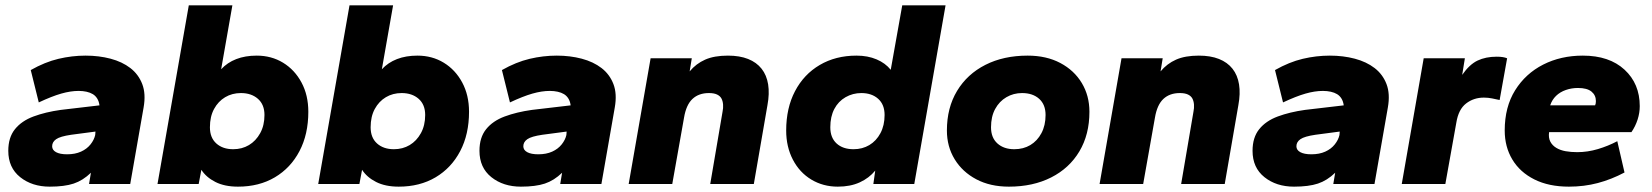

<svg xmlns="http://www.w3.org/2000/svg" viewBox="-20 -688 6179 718"><path d="M166 10Q100 10 55.5 -25.5Q11 -61 11 -124Q11 -174 36 -205Q61 -236 105.5 -252.5Q150 -269 207 -277L352 -294Q350 -309 343.5 -319.5Q337 -330 327 -336Q317 -342 303.5 -345Q290 -348 274 -348Q244 -348 209 -338Q174 -328 125 -305L95 -426Q148 -456 198.5 -468Q249 -480 300 -480Q350 -480 393.5 -468.5Q437 -457 467.5 -433.5Q498 -410 512 -373.5Q526 -337 517 -286L467 0H313L320 -42Q290 -13 255.5 -1.5Q221 10 166 10ZM231 -111Q261 -111 283 -121Q305 -131 318.5 -148Q332 -165 336 -183L337 -196L246 -184Q205 -178 190 -167.5Q175 -157 175 -141Q175 -127 189.5 -119Q204 -111 231 -111Z M870 10Q820 10 785.5 -7.5Q751 -25 733 -53L723 0H569L686 -668H849L807 -429Q830 -454 863.5 -467Q897 -480 940 -480Q995 -480 1038.5 -453.5Q1082 -427 1107.5 -379.5Q1133 -332 1133 -270Q1133 -186 1100 -123Q1067 -60 1008 -25Q949 10 870 10ZM852 -130Q885 -130 911 -145.5Q937 -161 953 -190Q969 -219 969 -258Q969 -297 944.5 -318.5Q920 -340 881 -340Q848 -340 822 -324.5Q796 -309 780.5 -280.5Q765 -252 765 -212Q765 -173 789 -151.5Q813 -130 852 -130Z M1471 10Q1421 10 1386.5 -7.5Q1352 -25 1334 -53L1324 0H1170L1287 -668H1450L1408 -429Q1431 -454 1464.5 -467Q1498 -480 1541 -480Q1596 -480 1639.5 -453.5Q1683 -427 1708.5 -379.5Q1734 -332 1734 -270Q1734 -186 1701 -123Q1668 -60 1609 -25Q1550 10 1471 10ZM1453 -130Q1486 -130 1512 -145.5Q1538 -161 1554 -190Q1570 -219 1570 -258Q1570 -297 1545.5 -318.5Q1521 -340 1482 -340Q1449 -340 1423 -324.5Q1397 -309 1381.5 -280.5Q1366 -252 1366 -212Q1366 -173 1390 -151.5Q1414 -130 1453 -130Z M1928 10Q1862 10 1817.5 -25.5Q1773 -61 1773 -124Q1773 -174 1798 -205Q1823 -236 1867.5 -252.5Q1912 -269 1969 -277L2114 -294Q2112 -309 2105.5 -319.5Q2099 -330 2089 -336Q2079 -342 2065.5 -345Q2052 -348 2036 -348Q2006 -348 1971 -338Q1936 -328 1887 -305L1857 -426Q1910 -456 1960.5 -468Q2011 -480 2062 -480Q2112 -480 2155.5 -468.5Q2199 -457 2229.5 -433.5Q2260 -410 2274 -373.5Q2288 -337 2279 -286L2229 0H2075L2082 -42Q2052 -13 2017.5 -1.5Q1983 10 1928 10ZM1993 -111Q2023 -111 2045 -121Q2067 -131 2080.5 -148Q2094 -165 2098 -183L2099 -196L2008 -184Q1967 -178 1952 -167.5Q1937 -157 1937 -141Q1937 -127 1951.5 -119Q1966 -111 1993 -111Z M2331 0 2413 -470H2567L2559 -421Q2583 -450 2617 -465Q2651 -480 2702 -480Q2746 -480 2777.5 -467.5Q2809 -455 2828 -431Q2847 -407 2852.5 -372.5Q2858 -338 2850 -295L2799 0H2636L2682 -270Q2685 -284 2684 -297Q2683 -310 2678 -319.5Q2673 -329 2661.5 -334.5Q2650 -340 2631 -340Q2593 -340 2569.5 -318Q2546 -296 2538 -248L2494 0Z M3113 10Q3058 10 3014 -16.5Q2970 -43 2945 -91Q2920 -139 2920 -200Q2920 -284 2953 -347Q2986 -410 3045.5 -445Q3105 -480 3183 -480Q3225 -480 3258 -466Q3291 -452 3311 -427L3354 -668H3516L3399 0H3246L3253 -50Q3230 -22 3195 -6Q3160 10 3113 10ZM3172 -130Q3205 -130 3231 -145.5Q3257 -161 3272.5 -190Q3288 -219 3288 -258Q3288 -297 3264 -318.5Q3240 -340 3201 -340Q3169 -340 3142 -324.5Q3115 -309 3100 -280.5Q3085 -252 3085 -212Q3085 -173 3108.5 -151.5Q3132 -130 3172 -130Z M3753 10Q3683 10 3631 -17.5Q3579 -45 3550 -92.5Q3521 -140 3521 -200Q3521 -285 3559 -348Q3597 -411 3665 -445.5Q3733 -480 3823 -480Q3893 -480 3945 -452.5Q3997 -425 4025.5 -377.5Q4054 -330 4054 -270Q4054 -185 4016.5 -122Q3979 -59 3911 -24.5Q3843 10 3753 10ZM3773 -130Q3807 -130 3833 -145.5Q3859 -161 3874.5 -190Q3890 -219 3890 -258Q3890 -297 3866 -318.5Q3842 -340 3802 -340Q3770 -340 3743.5 -324.5Q3717 -309 3701.5 -280.5Q3686 -252 3686 -212Q3686 -173 3710 -151.5Q3734 -130 3773 -130Z M4092 0 4174 -470H4328L4320 -421Q4344 -450 4378 -465Q4412 -480 4463 -480Q4507 -480 4538.5 -467.5Q4570 -455 4589 -431Q4608 -407 4613.5 -372.5Q4619 -338 4611 -295L4560 0H4397L4443 -270Q4446 -284 4445 -297Q4444 -310 4439 -319.5Q4434 -329 4422.5 -334.5Q4411 -340 4392 -340Q4354 -340 4330.5 -318Q4307 -296 4299 -248L4255 0Z M4819 10Q4753 10 4708.5 -25.5Q4664 -61 4664 -124Q4664 -174 4689 -205Q4714 -236 4758.5 -252.5Q4803 -269 4860 -277L5005 -294Q5003 -309 4996.5 -319.5Q4990 -330 4980 -336Q4970 -342 4956.5 -345Q4943 -348 4927 -348Q4897 -348 4862 -338Q4827 -328 4778 -305L4748 -426Q4801 -456 4851.5 -468Q4902 -480 4953 -480Q5003 -480 5046.5 -468.5Q5090 -457 5120.5 -433.5Q5151 -410 5165 -373.5Q5179 -337 5170 -286L5120 0H4966L4973 -42Q4943 -13 4908.5 -1.5Q4874 10 4819 10ZM4884 -111Q4914 -111 4936 -121Q4958 -131 4971.5 -148Q4985 -165 4989 -183L4990 -196L4899 -184Q4858 -178 4843 -167.5Q4828 -157 4828 -141Q4828 -127 4842.5 -119Q4857 -111 4884 -111Z M5222 0 5304 -470H5458L5448 -408Q5475 -447 5505.5 -461.5Q5536 -476 5577 -476Q5590 -476 5599.5 -474.5Q5609 -473 5616 -470L5588 -314Q5574 -317 5559.5 -320Q5545 -323 5529 -323Q5491 -323 5462.5 -301Q5434 -279 5426 -229L5385 0Z M5847 10Q5772 10 5718 -17Q5664 -44 5635.5 -91.5Q5607 -139 5607 -200Q5607 -288 5646 -350.5Q5685 -413 5751 -446.5Q5817 -480 5899 -480Q5998 -480 6055 -427.5Q6112 -375 6112 -291Q6112 -266 6104 -241Q6096 -216 6081 -194H5773Q5770 -173 5777.5 -158.5Q5785 -144 5800 -135Q5815 -126 5835 -122.5Q5855 -119 5878 -119Q5917 -119 5955.5 -130.5Q5994 -142 6028 -160L6055 -43Q6006 -17 5955 -3.5Q5904 10 5847 10ZM5777 -294H5945Q5948 -300 5948 -310Q5948 -332 5931.5 -345.5Q5915 -359 5881 -359Q5857 -359 5835.5 -351.5Q5814 -344 5799 -329.5Q5784 -315 5777 -294Z"/></svg>

Font: Gantari ExtraBold
Style: Italic
Weight: 800
Italic angle: -10°
Designer: Anugrah Pasau
Foundry: Lafontype
Version: Version 1.000